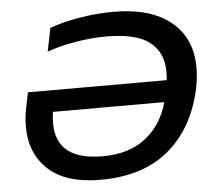

<svg xmlns="http://www.w3.org/2000/svg" viewBox="-52 -770 930 842"><g transform="rotate(-5 413.0 -349.5)"><path d="M51 -246Q51 -291 61 -335L73 -395H684Q686 -408 686 -432Q686 -518 626.5 -563.5Q567 -609 437 -609Q372 -609 300.5 -597Q229 -585 175 -565L196 -668Q250 -688 326.5 -701Q403 -714 477 -714Q641 -714 730 -641Q819 -568 819 -438Q819 -398 810 -351Q774 -179 660.5 -82Q547 15 357 15Q206 15 128.5 -56Q51 -127 51 -246ZM665 -300H175Q171 -277 171 -250Q171 -87 376 -87Q493 -87 566 -145Q639 -203 665 -300Z"/></g></svg>

Font: Prompt Medium
Style: Italic
Weight: 500
Italic angle: -12°
Designer: Katatrad Team
Foundry: CadsonDemak
Version: Version 1.001